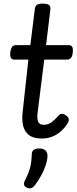

<svg xmlns="http://www.w3.org/2000/svg" viewBox="-20 -750 428 1063"><path d="M211 17Q165 17 140 -2.5Q115 -22 107.5 -56Q100 -90 106 -135L137 -420H59Q46 -420 40.5 -429.5Q35 -439 37 -460Q40 -482 47.5 -491Q55 -500 68 -500H148L173 -702Q175 -717 185 -723.5Q195 -730 216 -730Q241 -730 251 -722.5Q261 -715 259 -699L235 -500H361Q374 -500 379.5 -491Q385 -482 383 -460Q381 -439 373 -429.5Q365 -420 352 -420H225L188 -125Q184 -90 192 -74.5Q200 -59 222 -59Q247 -59 266.5 -74Q286 -89 304 -110Q313 -120 323 -120Q333 -120 345 -111Q359 -102 360.5 -91.5Q362 -81 357 -72Q342 -46 320.5 -26Q299 -6 271.5 5.5Q244 17 211 17ZM128 289Q116 283 113.5 274Q111 265 117 251Q132 222 140 200Q148 178 151.5 155.5Q155 133 156 103Q157 86 167.5 79Q178 72 197 72Q220 72 231.5 83Q243 94 243 113Q242 138 232.5 166Q223 194 208 221.5Q193 249 175 273Q164 288 153 291.5Q142 295 128 289Z"/></svg>

Font: Playwrite GB J
Style: Italic
Weight: 400
Italic angle: -7.01216°
Designer: Veronika Burian, José Scaglione
Foundry: TypeTogether
Version: Version 1.002